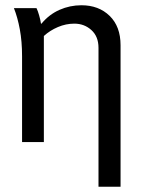

<svg xmlns="http://www.w3.org/2000/svg" viewBox="-20 -557 540 731"><path d="M355 -375Q355 -418 328 -442.5Q301 -467 263 -467Q231 -467 200.5 -454Q170 -441 147 -420V-16H64V-343Q64 -399 55.5 -445Q47 -491 33 -526H119Q124 -516 129 -498.5Q134 -481 136 -467H138Q167 -502 206.5 -519.5Q246 -537 290 -537Q356 -537 397.5 -496.5Q439 -456 439 -385V154H355Z"/></svg>

Font: D2Coding ligature
Style: Regular
Weight: 400
Monospace: yes
Designer: Yong-Rak Park; Jeong-Hwan Yoon; Sang-Min Lee;
Foundry: NHN Corporation
Version: Version 1.3.2; Build 20180524